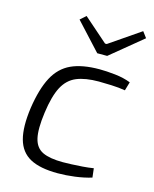

<svg xmlns="http://www.w3.org/2000/svg" viewBox="-111 -791 702 878"><g transform="rotate(15 240.5 -352.5)"><path d="M310 -497Q342 -497 383.5 -492.5Q425 -488 458 -475L446 -434Q417 -439 380.5 -440.5Q344 -442 321 -442Q257 -442 216 -425Q175 -408 152 -364.5Q129 -321 118 -240Q107 -160 117 -117.5Q127 -75 161 -59Q195 -43 257 -43Q273 -43 297 -44Q321 -45 349 -47Q377 -49 401 -53L406 -10Q370 1 328 6.5Q286 12 247 12Q163 12 116 -13.5Q69 -39 53.5 -95.5Q38 -152 51 -245Q65 -338 94.5 -393.5Q124 -449 176 -473Q228 -497 310 -497ZM457 -717 478 -689 327 -565H280L162 -693L189 -717L303 -617H311Z"/></g></svg>

Font: Exo 2 Light
Style: Italic
Weight: 300
Italic angle: -8°
Designer: Natanael Gama
Foundry: Natanael Gama
Version: Version 2.010